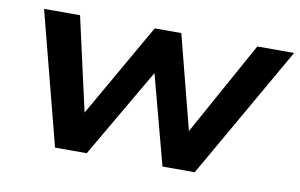

<svg xmlns="http://www.w3.org/2000/svg" viewBox="-59 -599 1101 704"><g transform="rotate(10 492.0 -247.0)"><path d="M181 0 53 -494H187L269 -129H256L465 -494H564L658 -129H645L847 -494H984L701 0H581L481 -376H518L299 0Z"/></g></svg>

Font: Nunito Sans 10pt SemiExpanded
Style: Bold Italic
Weight: 700
Width: 6
Italic angle: -9°
Designer: Vernon Adams
Foundry: Vernon Adams
Version: Version 3.101;gftools[0.9.27]